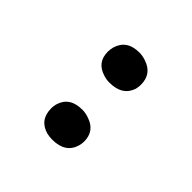

<svg xmlns="http://www.w3.org/2000/svg" viewBox="-3 -846 432 432"><g transform="rotate(-45 213.0 -629.5)"><path d="M169.9 -629.9Q169.9 -669.9 136.7 -679.7Q129.9 -681.6 123 -681.6Q85.9 -681.6 76.2 -647.5Q74.2 -638.7 74.2 -629.9Q74.2 -587.9 108.4 -578.1Q115.2 -576.2 122.1 -576.2Q155.3 -576.2 166 -608.4Q169.9 -619.1 169.9 -629.9ZM351.6 -629.9Q351.6 -669.9 317.4 -679.7Q309.6 -681.6 302.7 -681.6Q268.6 -681.6 258.8 -648.4Q255.9 -639.6 255.9 -629.9Q255.9 -588.9 288.1 -578.1Q295.9 -576.2 302.7 -576.2Q336.9 -576.2 347.7 -608.4Q351.6 -619.1 351.6 -629.9Z"/></g></svg>

Font: Yaldevi Colombo Medium
Style: Regular
Weight: 500
Designer: Sol Matas, Denzil Rajitha, Kosala Senevirathne and Pathum Egodawatta
Foundry: Mooniak
Version: Version 1.020 ; ttfautohint (v1.6)